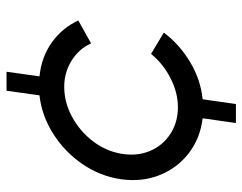

<svg xmlns="http://www.w3.org/2000/svg" viewBox="-97 -643 740 586"><g transform="rotate(-90 273.0 -350.0)"><path d="M190.5 0 205 -101.5Q143.5 -109 98.2 -144Q53 -179 31.5 -233Q10 -287 19 -351Q28.5 -415 65.5 -468.8Q102.5 -522.5 157.5 -557.5Q212.5 -592.5 275 -599.5L289 -700H347L333 -599.5Q392 -593.5 436.5 -561.8Q481 -530 503.5 -481L433.5 -442Q417 -479 381 -501.5Q345 -524 301 -524Q254 -524 210.2 -500.5Q166.5 -477 136 -437.8Q105.5 -398.5 97 -351Q88.5 -302.5 105 -263Q121.5 -223.5 157 -200.2Q192.5 -177 239 -177Q283 -177 327.2 -199.5Q371.5 -222 401.5 -259L466.5 -220Q430 -171.5 376.2 -139.5Q322.5 -107.5 263 -101.5L248.5 0Z"/></g></svg>

Font: Urbanist
Style: Italic
Weight: 400
Italic angle: -8°
Designer: Corey Hu
Foundry: Corey Hu
Version: Version 1.330; ttfautohint (v1.8.4.7-5d5b)